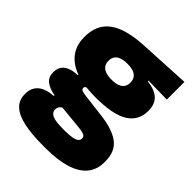

<svg xmlns="http://www.w3.org/2000/svg" viewBox="-200 -630 937 937"><g transform="rotate(45 268.5 -162.0)"><path d="M272.5 -155Q147.5 -155 86.2 -199.2Q25 -243.5 25 -322V-328Q25 -383 50.2 -420Q75.5 -457 127.5 -477.2Q179.5 -497.5 259.5 -501.5L525.5 -515.5V-393.5L397.5 -396V-391Q433 -386.5 456 -374.5Q479 -362.5 490 -342Q501 -321.5 501 -291.5V-288.5Q501 -223.5 446 -189.2Q391 -155 272.5 -155ZM263.5 66H280Q313 66 332 62.2Q351 58.5 359.2 51.2Q367.5 44 367.5 34V33Q367.5 19 354.2 13.8Q341 8.5 318 6.5L171 -8L208.5 -10.5Q198 -8.5 190.2 -3.8Q182.5 1 178.2 8.2Q174 15.5 174 25.5V26.5Q174 38.5 182.8 47.5Q191.5 56.5 211.2 61.2Q231 66 263.5 66ZM255.5 192.5Q178.5 192.5 125 181Q71.5 169.5 44 144Q16.5 118.5 16.5 77V75Q16.5 46.5 29 27Q41.5 7.5 65.5 -3.2Q89.5 -14 123 -16V-21Q83.5 -28 61.2 -45.5Q39 -63 39 -96V-97Q39 -121 50.2 -137Q61.5 -153 82.8 -161.5Q104 -170 134 -170.5V-190L251.5 -160H220Q208 -160 202.5 -156.5Q197 -153 197 -146V-145.5Q197 -136 206.5 -132.5Q216 -129 236.5 -126.5L352 -112.5Q440 -102 483.5 -69.2Q527 -36.5 527 33V36.5Q527 89.5 497.8 124Q468.5 158.5 412.5 175.5Q356.5 192.5 276 192.5ZM266 -271.5Q292 -271.5 308.5 -277.8Q325 -284 333.2 -296Q341.5 -308 341.5 -325V-328Q341.5 -345 333.2 -357Q325 -369 308.5 -375.2Q292 -381.5 266 -381.5Q240.5 -381.5 223.8 -375.2Q207 -369 198.8 -357.2Q190.5 -345.5 190.5 -328V-325Q190.5 -308 198.8 -296Q207 -284 223.8 -277.8Q240.5 -271.5 266 -271.5Z"/></g></svg>

Font: Anek Latin ExtraBold
Style: Regular
Weight: 800
Designer: Yesha Goshar
Foundry: Ek Type
Version: Version 1.003